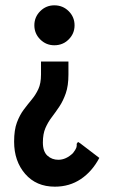

<svg xmlns="http://www.w3.org/2000/svg" viewBox="-20 -586 440 721"><path d="M184 -566Q216 -566 238 -544Q260 -522 260 -491Q260 -460 238 -438Q216 -416 184 -416Q153 -416 131 -438Q109 -460 109 -491Q109 -522 131 -544Q153 -566 184 -566ZM237 -306Q237 -264 227 -235.5Q217 -207 203 -186Q189 -165 174.5 -146Q160 -127 150.5 -105Q141 -83 141 -51Q141 -17 158 -1.5Q175 14 199 14Q228 14 254 -11Q264 -24 266.5 -31Q269 -38 268 -46L273 -53L281 -48L353 7Q326 58 283.5 86.5Q241 115 186 115Q116 115 74.5 67Q33 19 33 -54Q33 -98 43.5 -126Q54 -154 69 -174Q84 -194 99 -212Q114 -230 124 -251.5Q134 -273 134 -306V-355H237Z"/></svg>

Font: Inconsolata Condensed Black
Style: Regular
Weight: 900
Width: 3
Monospace: yes
Designer: Raph Levien, Cyreal, Brenton Simpson
Foundry: Raph Levien, Cyreal, Google
Version: Version 3.001; ttfautohint (v1.8.2.53-6de2)